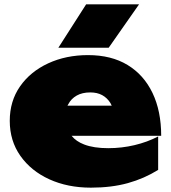

<svg xmlns="http://www.w3.org/2000/svg" viewBox="-20 -847 790 885"><path d="M399 18Q292 18 207.5 -20.5Q123 -59 74 -128.5Q25 -198 25 -290Q25 -381 72.5 -449Q120 -517 202 -555Q284 -593 386 -593Q493 -593 568 -547.5Q643 -502 683 -418.5Q723 -335 723 -221H310Q331 -195 368 -181Q412 -164 479 -164Q541 -164 600 -178Q659 -192 709 -218V-64Q645 -24 569.5 -3Q494 18 399 18ZM495 -360Q492 -366 489 -372Q474 -396 451 -408.5Q428 -421 396 -421Q359 -421 333.5 -406.5Q308 -392 295 -367Q293 -364 291 -360ZM377 -827H621L481 -627H249Z"/></svg>

Font: Bounded
Style: Regular
Weight: 900
Designer: Vlad Churkin
Version: Version 1.0